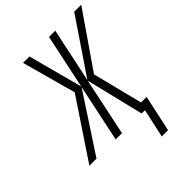

<svg xmlns="http://www.w3.org/2000/svg" viewBox="-317 -839 1146 1146"><g transform="rotate(-45 256.5 -266.0)"><path d="M416 182 466 -49H419L339 -366L579 -714H520L287 -370L360 -714H307L234 -369L142 -714H88L182 -372L-66 0H-6L233 -365L156 0H209L286 -366L375 0H403L363 182Z"/></g></svg>

Font: Noto Sans Display Condensed Light
Style: Italic
Weight: 300
Width: 3
Designer: Monotype Design team
Foundry: Monotype Imaging Inc.
Version: 1.000